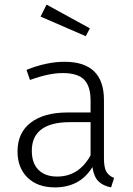

<svg xmlns="http://www.w3.org/2000/svg" viewBox="-20 -802 576 833"><path d="M475 -30 462 11Q426 4 406.5 -16Q387 -36 381 -77Q327 11 218 11Q143 11 99.5 -31.5Q56 -74 56 -145Q56 -226 113.5 -270Q171 -314 273 -314H373V-365Q373 -428 345 -456.5Q317 -485 252 -485Q192 -485 110 -455L95 -499Q183 -534 260 -534Q431 -534 431 -368V-116Q431 -75 441.5 -57Q452 -39 475 -30ZM373 -128V-272H282Q202 -272 160 -241Q118 -210 118 -148Q118 -94 147 -65Q176 -36 228 -36Q322 -36 373 -128ZM370 -679 352 -645 156 -730 182 -782Z"/></svg>

Font: Statis Sans Light
Style: Regular
Weight: 300
Designer: bBox Type GmbH
Foundry: bBox Type GmbH
Version: Version 1.000